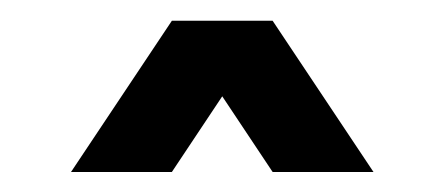

<svg xmlns="http://www.w3.org/2000/svg" viewBox="-20 -899 431 186"><path d="M146.5 -878.9H244.1L341.8 -732.4H244.1L195.3 -805.7L146.5 -732.4H48.8Z"/></svg>

Font: BabelStone Runic Byrhtferth
Style: Regular
Weight: 400
Designer: Andrew West
Foundry: BabelStone
Version: Version 7.004;November 9, 2023